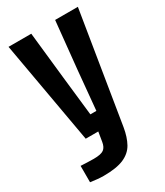

<svg xmlns="http://www.w3.org/2000/svg" viewBox="-200 -683 840 975"><g transform="rotate(-30 220.0 -195.5)"><path d="M109.7 209.2Q92.8 209.2 72.3 207.2Q51.7 205.2 33.3 202.4V106.4Q47.5 107.2 70.6 108.1Q93.8 109 109.2 109Q151.9 109 168.3 96.9Q184.7 84.9 189.3 55.6L198.4 0H124.8L18.6 -600H151.9L181.7 -323.6L207.1 -95.3H242.3L263.7 -323.6L291.8 -600H425.1L320.4 45.7Q311.5 99 291.3 135.5Q271 171.9 228.4 190.6Q185.7 209.2 109.7 209.2Z"/></g></svg>

Font: Big Shoulders Text SC Thin
Style: Regular
Weight: 100
Designer: Patric King
Foundry: XO Type Co
Version: Version 2.002